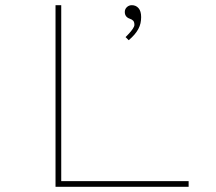

<svg xmlns="http://www.w3.org/2000/svg" viewBox="-20 -720 832 740"><path d="M194 0V-700H216V-22H707V0ZM476 -565 464 -577Q469 -582 477 -590.5Q485 -599 491.5 -608.5Q498 -618 498 -624Q498 -635 493.5 -640Q489 -645 480 -648Q471 -651 466 -657.5Q461 -664 461 -674Q461 -685 469 -692.5Q477 -700 488 -700Q504 -700 514 -688.5Q524 -677 524 -654Q524 -642 521.5 -630.5Q519 -619 513 -608Q507 -597 498 -586.5Q489 -576 476 -565Z"/></svg>

Font: Lexend Zetta Thin
Style: Regular
Weight: 250
Version: Version 1.007